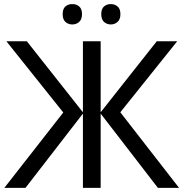

<svg xmlns="http://www.w3.org/2000/svg" viewBox="-20 -915 894 935"><path d="M383.8 -713.9H470.2V-368.2L743.2 -713.9H842.8L565.9 -368.2L852.1 0H749L470.2 -361.8V0H383.8V-361.8L104 0H1L288.1 -367.2L11.2 -713.9H110.8L383.8 -368.2ZM486.8 -883.8Q501 -895.5 519.5 -895Q538.1 -895.5 552.2 -883.8Q566.4 -872.1 566.4 -846.2Q566.4 -820.3 552.2 -808.1Q538.1 -795.9 519.5 -795.9Q501 -795.9 486.8 -808.1Q473.1 -820.3 473.1 -846.2Q473.1 -872.1 486.8 -883.8ZM332 -895Q351.6 -895.5 365.2 -883.8Q379.4 -872.1 379.4 -846.2Q379.4 -820.3 365.2 -808.1Q351.6 -795.9 332 -795.9Q312.5 -795.9 298.8 -808.1Q285.2 -820.3 285.2 -846.2Q285.2 -872.1 298.8 -883.8Q312.5 -895.5 332 -895Z"/></svg>

Font: NotoSans
Style: Regular
Weight: 400
Designer: Monotype Design team
Foundry: Monotype Imaging Inc.
Version: Version 1.04